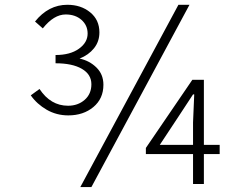

<svg xmlns="http://www.w3.org/2000/svg" viewBox="-20 -762 1040 795"><path d="M157.2 -644.5 125 -672.9Q180.7 -742.2 258.8 -742.2Q315.4 -742.2 353.5 -710.9Q391.6 -679.7 391.6 -627.9Q391.6 -589.8 369.1 -562Q346.7 -534.2 309.6 -519.5Q350.6 -510.7 379.4 -482.4Q408.2 -454.1 408.2 -411.1Q408.2 -353.5 366.7 -318.8Q325.2 -284.2 262.7 -284.2Q213.9 -284.2 173.3 -307.6Q132.8 -331.1 107.4 -367.2L143.6 -393.6Q189.5 -324.2 261.7 -324.2Q302.7 -324.2 330.6 -348.6Q358.4 -373 358.4 -413.1Q358.4 -454.1 318.8 -477.1Q279.3 -500 210 -500V-534.2Q270.5 -534.2 306.6 -560.1Q342.8 -585.9 342.8 -623Q342.8 -657.2 317.4 -679.7Q292 -702.1 252 -702.1Q203.1 -702.1 157.2 -644.5ZM718.8 -742.2H764.6L358.4 12.7H312.5ZM641.6 -162.1H779.3V-254.9L784.2 -371.1H779.3L719.7 -280.3ZM889.6 -162.1V-124H824.2V0H779.3V-124H584V-149.4L776.4 -431.6H824.2V-162.1Z"/></svg>

Font: Gen Shin Gothic Monospace Light
Style: Regular
Weight: 300
Designer: [Source Han Sans]
Ryoko NISHIZUKA  (kana & ideographs); Paul D. Hunt (Latin, Greek & Cyrillic); Wenlong ZHANG  (bopomofo
Version: Version 1.002.20150607